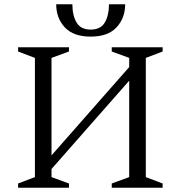

<svg xmlns="http://www.w3.org/2000/svg" viewBox="-20 -882 849 902"><path d="M65 0V-20L144 -50V-610L65 -640V-660H304V-640L222 -610V-152L587 -567V-610L505 -640V-660H744V-640L665 -610V-50L744 -20V0H505V-20L587 -50V-503L222 -88V-50L304 -20V0ZM406 -710Q325 -710 284.5 -753.5Q244 -797 244 -862H320Q320 -810 339.5 -776.5Q359 -743 406 -743Q453 -743 472.5 -776.5Q492 -810 492 -862H568Q568 -797 527.5 -753.5Q487 -710 406 -710Z"/></svg>

Font: Spectral SC Light
Style: Regular
Weight: 300
Designer: Jean-Baptiste Levee
Foundry: Production Type
Version: Version 2.001